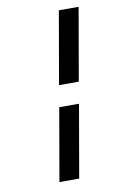

<svg xmlns="http://www.w3.org/2000/svg" viewBox="-81 -672 499 794"><g transform="rotate(-10 168.0 -275.0)"><path d="M254 -320 307 -625H224L171 -320ZM156 -230 103 75H186L239 -230Z"/></g></svg>

Font: Charger Monospace
Style: Regular
Weight: 400
Designer: Jasper
Foundry: Cannot Into Space Fonts
Version: Version 0.980